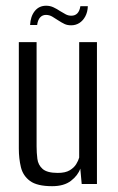

<svg xmlns="http://www.w3.org/2000/svg" viewBox="-20 -642 411 670"><path d="M162.1 7.7Q109.5 7.7 84.8 -10.5Q60.1 -28.7 52.9 -58.8Q45.7 -88.8 45.7 -123.3V-495H107.7V-131.4Q107.7 -108.9 110.4 -87.6Q113.1 -66.3 128.8 -52.4Q144.6 -38.6 181.6 -38.6Q208.1 -38.6 223.2 -47.7Q238.3 -56.7 246 -69.3Q253.6 -81.9 256.3 -92.2V-495H318.3V0H265.1L260.2 -53.6Q251.9 -29.7 227.6 -11Q203.3 7.7 162.1 7.7ZM228.5 -553.7Q215 -553.7 205.4 -558.2Q195.7 -562.7 181.7 -571.8Q173.3 -577.4 162.9 -583.7Q152.4 -590 140.4 -590Q128.1 -590 120.1 -581.3Q112 -572.5 109.6 -554.7H85Q86.4 -584.6 101.2 -603.3Q116.1 -622 141 -622Q154.7 -622 166.5 -616.5Q178.3 -611 189.9 -603.2Q200.5 -596.5 209.5 -591.9Q218.5 -587.2 228.8 -587.2Q241.9 -587.2 249.8 -595.3Q257.8 -603.4 260.5 -620.4H286.5Q285.8 -599.9 277.6 -584.7Q269.4 -569.6 256.7 -561.6Q244.1 -553.7 228.5 -553.7Z"/></svg>

Font: Alumni Sans SC Thin
Style: Regular
Weight: 100
Designer: Robert E. Leuschke
Foundry: Robert E. Leuschke
Version: Version 1.018